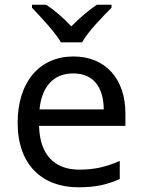

<svg xmlns="http://www.w3.org/2000/svg" viewBox="-20 -786 604 816"><path d="M239 -606H329C353 -651 416 -715 454 -753V-766H392C357 -743 319 -710 283 -674C250 -710 211 -743 176 -766H116V-753C152 -715 213 -651 239 -606ZM292 -546C150 -546 55 -440 55 -264C55 -85 160 10 313 10C386 10 434 -1 489 -25V-102C433 -78 385 -65 317 -65C210 -65 149 -130 146 -251H513V-304C513 -450 429 -546 292 -546ZM291 -474C380 -474 420 -412 421 -321H148C157 -417 207 -474 291 -474Z"/></svg>

Font: Noto Sans Elbasan
Style: Regular
Weight: 400
Designer: Monotype Design Team
Foundry: Monotype Imaging Inc.
Version: Version 2.004